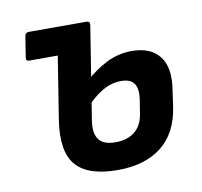

<svg xmlns="http://www.w3.org/2000/svg" viewBox="-63 -559 671 637"><g transform="rotate(-10 273.0 -240.5)"><path d="M58.1 -397.7Q46.6 -397.7 48.3 -408.9L59.6 -480.5Q61.9 -491.7 72.7 -491.7H196.9L182.3 -397.7ZM285.1 11Q185.2 11 144.9 -35.3Q104.6 -81.6 120.4 -185.4L167.3 -480.5Q169.3 -491.7 179.1 -491.7H268.1Q278.9 -491.7 278.2 -480.5L227.9 -163.5Q222 -122.7 237.6 -101.9Q253.3 -81.1 293 -81.1Q333.4 -81.1 358.5 -101.3Q383.6 -121.5 389.5 -161.9L396.8 -208.1Q401.8 -244 389.3 -261.1Q376.8 -278.1 346.1 -278.1Q313.5 -278.1 283.4 -260.6Q253.4 -243 224.8 -211.9L236.9 -296.4Q271.3 -328.7 311.8 -349.4Q352.3 -370 398.3 -370Q461.3 -370 491.4 -331.7Q521.5 -293.3 509.1 -217.2L501.1 -161.4Q487.8 -75.5 431.9 -32.3Q376.1 11 285.1 11Z"/></g></svg>

Font: Sofia Sans Semi Condensed
Style: Italic
Weight: 400
Italic angle: -9°
Designer: Botio Nikoltchev, Ani Petrova
Foundry: lettersoup
Version: Version 4.101